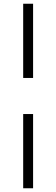

<svg xmlns="http://www.w3.org/2000/svg" viewBox="-20 -846 297 1027"><path d="M157 -429V-826H104V-429ZM157 161V-236H104V161Z"/></svg>

Font: United Sans ExtraLight
Style: Regular
Weight: 200
Designer: Pablo Impallari, Rodrigo Fuenzalida (Modified by Dan O. Williams)
Version: Version 1.000;PS 001.000;hotconv 1.0.88;makeotf.lib2.5.64775